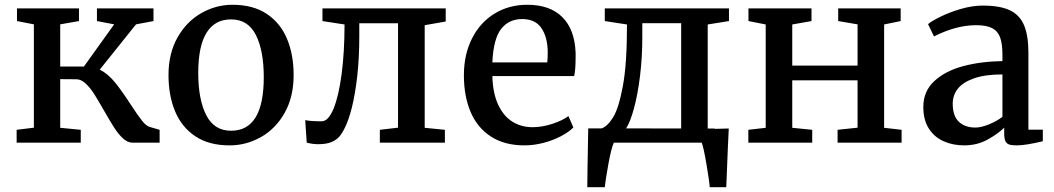

<svg xmlns="http://www.w3.org/2000/svg" viewBox="-20 -590 4357 794"><path d="M229 -262.7V-61.5L314 -53.2V0H48.8V-53.2L120.1 -62V-489.3L50.3 -502.9V-555.2H306.6V-502.9L229 -489.3V-314.9H327.1L452.1 -489.3L380.9 -502.9V-555.2H614.7V-502.9L542.5 -489.3L392.6 -302.2Q426.8 -284.7 456.1 -248.5Q485.4 -212.4 522.5 -154.8Q550.8 -111.3 567.9 -90.1Q585 -68.8 599.6 -64.9L640.1 -53.2V0H527.8Q507.8 0 488.5 -17.8Q469.2 -35.6 452.6 -61.5Q436 -87.4 410.6 -131.8Q386.2 -174.8 369.6 -200.9Q353 -227.1 334.2 -244.6Q315.4 -262.2 295.9 -262.2Z M676.8 0ZM1194.3 -279.3Q1194.3 -189 1157 -123Q1119.6 -57.1 1058.8 -22.9Q998 11.2 929.2 11.2Q844.2 11.2 787.8 -26.4Q731.4 -64 704.1 -129.6Q676.8 -195.3 676.8 -279.8Q676.8 -369.1 714.1 -435.1Q751.5 -501 812.3 -535.6Q873 -570.3 941.4 -570.3Q1026.4 -570.3 1083 -532.7Q1139.6 -495.1 1167 -429.4Q1194.3 -363.8 1194.3 -279.3ZM935.5 -509.8Q868.2 -509.8 834 -454.3Q799.8 -398.9 799.8 -288.6Q799.8 -178.7 832.8 -114Q865.7 -49.3 935.5 -49.3Q1070.8 -49.3 1070.8 -270.5Q1070.8 -380.4 1038.3 -445.1Q1005.9 -509.8 935.5 -509.8Z M1823.2 -555.2V-501L1736.3 -485.8V-61.5L1819.8 -53.2V0H1550.8V-53.2L1626 -62V-493.7H1465.8V-439Q1465.8 -350.1 1457.3 -274.7Q1448.7 -199.2 1435.1 -145.3Q1421.4 -91.3 1406.2 -62Q1395.5 -39.1 1383.1 -24.9Q1370.6 -10.7 1349.9 -2.2Q1329.1 6.3 1295.9 6.3Q1272.9 6.3 1248.5 0L1242.2 -93.3Q1263.2 -88.4 1310.1 -88.4Q1337.9 -88.4 1359.4 -140.6Q1380.9 -192.9 1392.8 -284.2Q1404.8 -375.5 1404.8 -488.8L1313.5 -502.9V-555.2Z M1898.4 0ZM2160.6 -570.3Q2254.4 -570.3 2305.7 -519Q2356.9 -467.8 2360.4 -371.1V-353.5Q2360.4 -302.2 2354.5 -275.4H2016.1Q2018.1 -203.6 2040.5 -156.2Q2063 -108.9 2099.6 -86.4Q2136.2 -64 2182.1 -64Q2222.2 -64 2264.4 -77.9Q2306.6 -91.8 2330.6 -109.9L2351.1 -63Q2332.5 -43.9 2300 -26.9Q2267.6 -9.8 2227.8 0.7Q2188 11.2 2148.9 11.2Q2066.9 11.2 2010.5 -25.1Q1954.1 -61.5 1926.3 -126.7Q1898.4 -191.9 1898.4 -278.8Q1898.4 -364.7 1932.1 -431.2Q1965.8 -497.6 2025.4 -533.9Q2085 -570.3 2160.6 -570.3ZM2243.2 -332Q2245.1 -349.6 2245.1 -374Q2244.6 -436 2219.2 -473.6Q2193.8 -511.2 2139.2 -511.2Q2084.5 -511.2 2052.5 -470.5Q2020.5 -429.7 2016.1 -332Z M2467.8 -59.1Q2491.7 -66.9 2515.1 -104.2Q2538.6 -141.6 2555.7 -233.6Q2572.8 -325.7 2572.8 -482.9V-488.8L2481 -502.9V-555.2H2994.6V-502.9L2906.7 -488.8V-58.6H2935.5L2936.5 -57.1L2993.7 -58.6L2990.2 16.6Q2983.4 172.9 2983.4 184.1H2915Q2913.6 160.6 2901.6 89.6Q2889.6 18.6 2881.8 0H2518.6Q2508.3 20.5 2496.1 87.4Q2483.9 154.3 2481 184.1H2408.7Q2408.7 140.1 2412.6 -59.1ZM2636.2 -435.5Q2636.2 -352.1 2626.7 -275.4Q2617.2 -198.7 2601.8 -142.1Q2586.4 -85.4 2569.3 -59.1L2796.9 -58.6V-494.1H2636.2Z M3146.5 -61.5V-488.8L3075.2 -502.9V-555.2H3335.9V-502.9L3256.3 -488.8V-318.8H3526.4V-489.3L3446.3 -502.9V-555.2H3704.6V-502.9L3636.2 -488.8V-61.5L3708.5 -53.2V0H3443.8V-53.2L3526.4 -62V-257.8H3256.3V-61.5L3338.9 -53.2V0H3074.7V-53.2Z M3798.3 0ZM4125.5 -362.8Q4125.5 -408.7 4116 -435.1Q4106.4 -461.4 4083 -473.6Q4059.6 -485.8 4016.6 -485.8Q3934.1 -485.8 3842.8 -439.5H3842.3L3817.9 -490.2Q3831.1 -502 3868.4 -520.5Q3905.8 -539.1 3953.4 -553Q4001 -566.9 4043.9 -566.9Q4115.2 -566.9 4156 -547.6Q4196.8 -528.3 4214.8 -485.8Q4232.9 -443.4 4232.9 -371.1V-53.7H4292.5V-5.9Q4221.2 11.2 4185.1 11.2Q4164.6 11.2 4153.8 7.8Q4143.1 4.4 4137.9 -6.1Q4132.8 -16.6 4132.8 -38.6V-62Q4106.4 -36.1 4063.5 -12.5Q4020.5 11.2 3967.3 11.2Q3920.4 11.2 3882.1 -5.9Q3843.8 -22.9 3821 -58.6Q3798.3 -94.2 3798.3 -147.5Q3798.3 -212.4 3843.5 -254.4Q3888.7 -296.4 3962.2 -316.2Q4035.6 -335.9 4125.5 -337.4ZM4125.5 -282.2Q4053.7 -282.2 4007.6 -265.9Q3961.4 -249.5 3940.7 -222.7Q3919.9 -195.8 3919.9 -161.6Q3919.9 -110.4 3945.3 -86.4Q3970.7 -62.5 4013.7 -62.5Q4036.6 -62.5 4069.1 -75.4Q4101.6 -88.4 4125.5 -106.9Z"/></svg>

Font: Merriweather
Style: Regular
Weight: 400
Designer: Eben Sorkin
Foundry: Eben Sorkin
Version: Version 1.584; ttfautohint (v1.6)